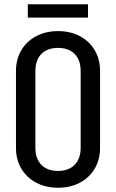

<svg xmlns="http://www.w3.org/2000/svg" viewBox="-20 -866 544 901"><path d="M358.5 -171.5V-533.8H449.5V-171.5ZM55 -171.5V-533.8H146V-171.5ZM449.5 -532.5H358.5Q358.5 -584.5 330.2 -612.9Q302 -641.2 252 -641.2V-720Q310.8 -720 355.1 -696.2Q399.5 -672.5 424.5 -630.2Q449.5 -588 449.5 -532.5ZM55 -532.5Q55 -588 80 -630.2Q105 -672.5 149.8 -696.2Q194.5 -720 252.5 -720V-641.2Q202.5 -641.2 174.2 -612.9Q146 -584.5 146 -532.5ZM449.5 -172.5Q449.5 -117 424.5 -74.8Q399.5 -32.5 355.1 -8.8Q310.8 15 252 15V-63.8Q302 -63.8 330.2 -92.5Q358.5 -121.2 358.5 -172.5ZM55 -172.5H146Q146 -121.2 174.2 -92.5Q202.5 -63.8 252.5 -63.8V15Q194.5 15 149.8 -8.8Q105 -32.5 80 -74.8Q55 -117 55 -172.5ZM110.5 -783.5V-846H393V-783.5Z"/></svg>

Font: Akshar Light
Style: Regular
Weight: 300
Designer: Tall Chai
Foundry: Tall Chai
Version: Version 1.100